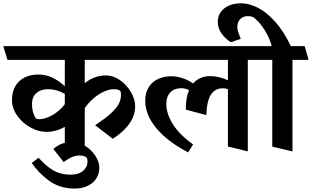

<svg xmlns="http://www.w3.org/2000/svg" viewBox="-45 -855 1862 1146"><path d="M761.7 -221.2Q761.7 -167 728.5 -118.7Q695.3 -70.3 628.4 -26.4L522.9 -107.4Q580.6 -146 614 -175.8Q647.5 -205.6 662.4 -232.4Q677.2 -259.3 677.2 -289.1Q677.2 -306.6 672.9 -311.5Q669.4 -316.4 659.4 -319.6Q649.4 -322.8 636.2 -322.8Q607.4 -322.8 575.2 -308.1Q543 -293.5 512.9 -267.6Q482.9 -241.7 460.9 -209.5V48.8L341.8 19.5V-98.1Q318.4 -84 289.8 -75.9Q261.2 -67.9 232.9 -67.9Q184.1 -67.9 136 -94.7Q87.9 -121.6 57.1 -165.8Q26.4 -210 26.4 -258.3Q26.4 -305.2 45.7 -339.4Q64.9 -373.5 100.6 -391.8Q136.2 -410.2 185.1 -410.2Q265.6 -410.2 341.8 -340.8V-497.6H-0.5L-25.4 -579.6H795.4L819.3 -497.6H460.9V-358.4Q488.3 -381.3 520.5 -393.1Q552.7 -404.8 585.9 -404.8Q630.9 -404.8 671.6 -376.2Q712.4 -347.7 737.1 -304.4Q761.7 -261.2 761.7 -221.2ZM341.8 -233.4V-294.9Q292 -322.8 242.7 -322.8Q199.7 -322.8 173.1 -300.3Q146.5 -277.8 146 -235.8Q146 -182.6 168 -150.4Q172.9 -143.6 187.5 -143.6Q212.9 -143.6 242.2 -155.5Q271.5 -167.5 297.9 -188.2Q324.2 -209 341.8 -233.4Z M273.4 34.2Q301.3 10.3 327.6 1.5Q354 -7.3 386.2 -7.3Q426.8 -7.3 464.1 16.1Q501.5 39.6 524.7 75.7Q547.9 111.8 547.9 146.5Q547.9 182.1 529.5 210.4Q511.2 238.8 478 254.6Q444.8 270.5 401.4 270.5Q310.5 270.5 245.8 222.2Q181.2 173.8 144.5 117.7L185.5 86.4Q224.6 131.8 269.5 159.7Q314.5 187.5 378.4 187.5Q409.7 187.5 431.9 176.8Q454.1 166 465.6 148.4Q477.1 130.9 477.5 111.3Q477.5 104 476.3 96.4Q475.1 88.9 473.1 86.9Q468.8 81.1 457.3 77.1Q445.8 73.2 429.7 73.2Q409.2 73.2 387.2 81.5Q365.2 89.8 335.4 112.8Z M1525.4 -497.6H1434.1V48.3L1315.4 19.5V-323.2Q1299.3 -328.1 1285.2 -328.1Q1239.7 -328.1 1214.6 -291.3Q1189.5 -254.4 1186.5 -168L1064 -200.7Q1063.5 -271 1083.5 -316.9Q1071.3 -322.8 1060.8 -325.7Q1050.3 -328.6 1037.1 -328.6Q995.6 -328.6 971.7 -303.7Q947.8 -278.8 947.8 -234.4Q947.8 -175.8 986.8 -113.5Q1025.9 -51.3 1107.4 6.8L1078.1 54.7Q954.1 -10.3 887.9 -90.1Q821.8 -169.9 821.8 -253.4Q821.8 -301.3 842.5 -334.2Q863.3 -367.2 898.4 -383.5Q933.6 -399.9 976.6 -399.9Q1009.8 -399.9 1044.2 -388.7Q1078.6 -377.4 1107.9 -356.9Q1128.4 -380.4 1155 -390.6Q1181.6 -400.9 1208.5 -400.9Q1235.4 -400.9 1265.4 -393.6Q1295.4 -386.2 1315.4 -375.5V-497.6H793L768.6 -579.6H1502Z M1499.5 -497.6 1473.6 -579.6H1577.1Q1563 -628.9 1540 -666.7Q1517.1 -704.6 1495.8 -726.6Q1474.6 -748.5 1464.4 -753.4Q1452.1 -758.8 1434.6 -758.8Q1406.2 -758.8 1388.9 -741Q1371.6 -723.1 1371.6 -695.8Q1371.6 -680.7 1375.2 -668.2Q1378.9 -655.8 1387.7 -633.8L1392.1 -623L1332.5 -603Q1297.9 -625.5 1276.4 -656.5Q1254.9 -687.5 1254.9 -724.6Q1254.9 -758.3 1272.9 -783.4Q1291 -808.6 1322.8 -822Q1354.5 -835.4 1394.5 -835.4Q1440.4 -835.4 1492.2 -809.8Q1543.9 -784.2 1595.9 -727.1Q1647.9 -669.9 1690.9 -579.6H1773.4L1796.9 -497.6H1700.7V48.8L1580.1 20V-497.6Z"/></svg>

Font: Vesper Libre
Style: Bold
Weight: 700
Designer: Robert Keller & Kimya Gandhi
Foundry: Mota Italic
Version: Version 1.058